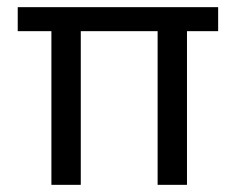

<svg xmlns="http://www.w3.org/2000/svg" viewBox="-20 -516 662 536"><path d="M123.5 0V-429H29.5V-496H589V-429H502V0H420V-429H205.5V0Z"/></svg>

Font: Heraclito
Style: Regular
Weight: 400
Designer: Kostas Bartsokas (font) & Cristiano Sobral (main changes)
Foundry: Kostas Bartsokas (font) & Cristiano Sobral (main changes)
Version: Version 1.00;July 8, 2020;FontCreator 13.0.0.2655 64-bit